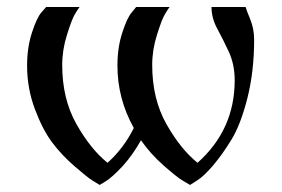

<svg xmlns="http://www.w3.org/2000/svg" viewBox="-20 -520 809 550"><path d="M57.6 -332Q57.6 -383.8 71.3 -425.8Q85 -468.8 98.6 -484.4L112.3 -500H208Q202.1 -492.2 193.8 -478Q185.5 -463.9 171.9 -420.4Q158.2 -377 158.2 -334Q158.2 -236.3 199.2 -164.1Q240.2 -91.8 288.1 -53.7Q334 -94.7 363.3 -153.3Q316.4 -237.3 316.4 -332Q316.4 -383.8 330.1 -425.8Q343.8 -468.8 357.4 -484.4L370.1 -500H465.8Q460 -492.2 451.7 -478Q443.4 -463.9 429.7 -420.4Q416 -377 416 -334Q416 -236.3 457 -164.1Q498 -91.8 545.9 -53.7Q652.3 -148.4 652.3 -290Q652.3 -335 635.7 -371.1Q619.1 -407.2 602.5 -437.5Q585.9 -467.8 585.9 -500H683.6Q685.5 -492.2 696.8 -464.8Q708 -437.5 708 -406.2Q708 -316.4 689 -240.2Q669.9 -164.1 643.1 -120.1Q616.2 -76.2 589.4 -44.9Q562.5 -13.7 543 -2L524.4 9.8Q515.6 4.9 500.5 -4.4Q485.4 -13.7 448.2 -46.4Q411.1 -79.1 383.8 -118.2Q360.4 -76.2 331.1 -43.9Q300.8 -11.7 283.2 -1L265.6 9.8Q256.8 4.9 243.2 -3.9Q229.5 -12.7 193.4 -43.9Q157.2 -75.2 129.9 -111.3Q102.5 -147.5 80.1 -207Q57.6 -266.6 57.6 -332Z"/></svg>

Font: TriodPostnaja
Style: Medium
Weight: 500
Version: 20110805